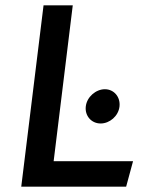

<svg xmlns="http://www.w3.org/2000/svg" viewBox="-20 -713 555 723"><path d="M303 -312C299 -277 324 -248 359 -248C393 -248 426 -276 430 -312C434 -348 409 -377 375 -377C341 -377 307 -348 303 -312ZM182 -106 254 -693H144L60 -10H455L481 -106Z"/></svg>

Font: Bluebird
Style: LiObl
Weight: 300
Designer: Jasper
Foundry: Cannot Into Space Fonts
Version: Version 0.98